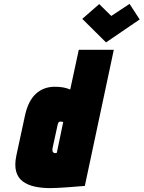

<svg xmlns="http://www.w3.org/2000/svg" viewBox="-20 -956 738 987"><path d="M698 -856 646 -936 552 -874 490 -935 403 -859 525 -738ZM416 0 565 -700H385L341 -496Q321 -504 302.5 -507Q284 -510 261 -510Q233 -510 208.5 -501Q184 -492 164 -473.5Q144 -455 130 -426.5Q116 -398 108 -360L64 -156Q54 -107 63 -74.5Q72 -42 97 -23.5Q122 -5 158 3Q194 11 237 11Q255 11 272.5 10Q290 9 308 8Q326 7 344 5.5Q362 4 380 2.5Q398 1 416 0ZM305 -329 272 -170Q272 -170 271.5 -170Q271 -170 270 -170Q269 -170 267.5 -169.5Q266 -169 265 -169Q264 -169 262 -169Q259 -169 256.5 -170.5Q254 -172 252 -174.5Q250 -177 249.5 -182Q249 -187 250 -194L276 -313Q277 -317 278 -320.5Q279 -324 280.5 -326Q282 -328 284.5 -329.5Q287 -331 290 -331Q293 -331 297 -330.5Q301 -330 305 -329Z"/></svg>

Font: Advent Pro Black
Style: Italic
Weight: 900
Italic angle: -12°
Version: Version 3.000